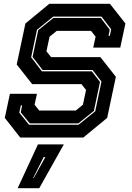

<svg xmlns="http://www.w3.org/2000/svg" viewBox="-20 -720 691 1005"><path d="M86 0 5 -103 32 -229H173.5L161 -172L185 -141.5H377L414 -172L430.5 -249L406.5 -279.5H148.5L67.5 -382.5L113 -597L238 -700H555.5L636.5 -597L609.5 -471H468L480.5 -528L456.5 -558.5H277L239.5 -528L223 -451.5L247.5 -421H505.5L586.5 -318L541 -103L416 0ZM132 -67H391L478.5 -137.5L511 -293L464.5 -353.5H203L150.5 -422L180 -562L259.5 -626H507.5L554.5 -564.5L548 -532.5H555L562 -566.5L511.5 -633H258.5L173.5 -564L143 -420L199.5 -346.5H460.5L503.5 -291L471.5 -139.5L390 -74H136L88.5 -132L96 -168H89L81 -130ZM72.5 265 178.5 36H314L185.5 265ZM153.5 212H156.5L217.5 102H208.5Z"/></svg>

Font: Tourney ExtraBold
Style: Italic
Weight: 800
Italic angle: -12°
Version: Version 1.015